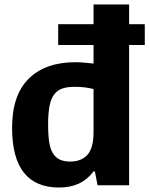

<svg xmlns="http://www.w3.org/2000/svg" viewBox="-20 -828 667 858"><path d="M240 -720H398V-808H557V-720H627V-627H557V0H416L404 -62H398Q345 10 244 10Q34 10 34 -257Q34 -403 108.5 -476.5Q183 -550 317 -550Q337 -550 357 -548Q377 -546 398 -544V-627H240ZM294 -106Q343 -106 370.5 -136Q398 -166 398 -238V-430Q380 -435 358.5 -437.5Q337 -440 313 -440Q280 -440 257.5 -432Q235 -424 221 -404.5Q207 -385 201 -352.5Q195 -320 195 -271Q195 -224 200 -192.5Q205 -161 217 -142Q229 -123 248 -114.5Q267 -106 294 -106Z"/></svg>

Font: Encode Sans Narrow
Style: Bold
Weight: 700
Designer: Pablo Impallari, Andres Torresi
Foundry: Pablo Impallari, Andres Torresi
Version: Version 1.000; ttfautohint (v1.00) -l 8 -r 50 -G 200 -x 14 -